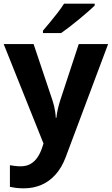

<svg xmlns="http://www.w3.org/2000/svg" viewBox="-20 -786 609 1046"><path d="M0 -546H163L266 -239Q271 -224 274.5 -209Q278 -194 280.5 -178Q283 -162 284 -144H287Q290 -170 295.5 -193.5Q301 -217 308 -239L409 -546H569L338 70Q317 126 283.5 164Q250 202 206 221Q162 240 110 240Q85 240 66.5 237.5Q48 235 34 232V114Q45 116 60.5 118Q76 120 93 120Q124 120 146.5 107Q169 94 184 71.5Q199 49 208 23L217 -4ZM496 -756Q482 -742 459 -722Q436 -702 409.5 -680Q383 -658 357.5 -638.5Q332 -619 313 -606H214V-619Q230 -638 251.5 -663.5Q273 -689 294 -716.5Q315 -744 329 -766H496Z"/></svg>

Font: Noto Sans Armenian
Style: Regular
Weight: 400
Designer: Monotype Design Team
Foundry: Monotype Imaging Inc.
Version: Version 2.007